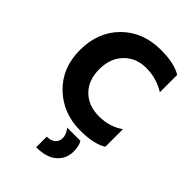

<svg xmlns="http://www.w3.org/2000/svg" viewBox="-275 -789 1162 1162"><g transform="rotate(45 306.5 -207.5)"><path d="M448 125Q448 188 402.5 228Q357 268 269 268V177Q305 177 324.5 160Q344 143 344 114Q344 85 318 51H431Q448 78 448 125ZM387 8Q239 8 139.5 -87.5Q40 -183 40 -336Q40 -489 136.5 -586Q233 -683 388 -683Q502 -683 563 -645V-497Q488 -543 401.5 -543Q315 -543 260 -486.5Q205 -430 205 -336Q205 -242 260 -187.5Q315 -133 405.5 -133Q496 -133 563 -181V-30Q502 8 387 8Z"/></g></svg>

Font: Hind Vadodara
Style: Bold
Weight: 700
Designer: Hitesh Malaviya
Foundry: Indian Type Foundry
Version: Version 0.702;PS 1.0;hotconv 1.0.81;makeotf.lib2.5.63406